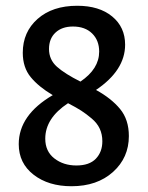

<svg xmlns="http://www.w3.org/2000/svg" viewBox="-20 -639 512 666"><path d="M313 -327Q366 -298 396.5 -261Q427 -224 427 -167Q427 -92 372 -42.5Q317 7 228 7Q148 7 96.5 -33Q45 -73 45 -139Q45 -240 163 -309Q114 -338 86.5 -371.5Q59 -405 59 -456Q59 -528 110.5 -573.5Q162 -619 248 -619Q324 -619 369 -582Q414 -545 414 -484Q414 -395 313 -327ZM233 -547Q195 -547 172.5 -526Q150 -505 150 -469Q150 -432 177.5 -407.5Q205 -383 259 -356Q324 -400 324 -460Q324 -499 299.5 -523Q275 -547 233 -547ZM335 -149Q335 -173 326 -192.5Q317 -212 298 -228Q279 -244 262 -255Q245 -266 216 -281Q137 -229 137 -158Q137 -114 168.5 -89.5Q200 -65 245 -65Q290 -65 312.5 -88.5Q335 -112 335 -149Z"/></svg>

Font: EauTest Semibold
Style: Regular
Weight: 600
Designer: Christian Thalmann (Catharsis Fonts)
Version: Version 0.001;PS 000.001;hotconv 1.0.88;makeotf.lib2.5.64775